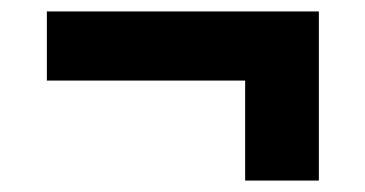

<svg xmlns="http://www.w3.org/2000/svg" viewBox="-20 -431 639 336"><path d="M538 -411H62V-290H409V-115H538Z"/></svg>

Font: AWKNG-Font
Style: Bold
Weight: 700
Designer: Awakening Church
Foundry: Awakening Church
Version: Version 1.700;PS 001.700;hotconv 1.0.88;makeotf.lib2.5.64775